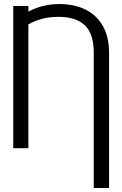

<svg xmlns="http://www.w3.org/2000/svg" viewBox="-20 -737 605 955"><path d="M446.3 198.2V-474.6Q446.3 -568.8 402.1 -611.1Q357.9 -653.3 270.5 -653.3Q187 -653.3 121.1 -615.7V0H45.9V-707H121.1V-679.2Q190.4 -716.8 276.4 -716.8Q347.2 -716.8 402.6 -690.7Q458 -664.6 490.2 -610.1Q522.5 -555.7 522.5 -474.6V198.2Z"/></svg>

Font: Pretendard Std Light
Style: Regular
Weight: 300
Designer: Base glyphs from Inter by Rasmus Andersson; Hangeul glyphs from Noto Sans CJK(Source Han Sans) by Jang Soo-young and Kan
Foundry: Kil Hyung-jin
Version: Version 1.309